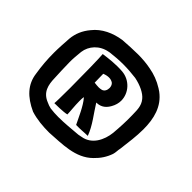

<svg xmlns="http://www.w3.org/2000/svg" viewBox="-120 -752 791 791"><g transform="rotate(45 276.0 -356.5)"><path d="M246 -113C316 -118 396 -115 449 -168C470 -188 485 -211 494 -237C498 -249 497 -262 500 -274C505 -315 511 -357 511 -397C511 -459 497 -516 447 -553L435 -561C408 -578 380 -588 352 -593C327 -598 302 -600 277 -600C248 -600 218 -598 189 -596C142 -589 97 -569 68 -532C46 -506 34 -477 31 -446C29 -416 27 -387 27 -358C27 -321 30 -284 36 -247C43 -191 79 -154 138 -127C173 -116 209 -113 246 -113ZM180 -188C171 -190 162 -193 154 -197C111 -214 104 -249 103 -288C102 -317 100 -346 100 -376C100 -387 100 -397 101 -408L104 -441C109 -480 139 -514 184 -522C187 -522 186 -523 189 -523C214 -526 238 -528 263 -528C288 -528 313 -526 337 -523C372 -516 404 -501 419 -482C438 -459 436 -433 437 -406C438 -370 436 -334 433 -299C428 -253 404 -203 352 -195L337 -192C300 -189 263 -185 227 -185C211 -185 195 -186 180 -188ZM175 -214C179 -214 227 -214 246 -219C246 -234 242 -266 242 -293C242 -302 242 -311 244 -318L245 -316C268 -290 289 -240 302 -214H303C326 -213 349 -216 368 -216C352 -260 320 -298 296 -337V-338H299C324 -339 340 -353 351 -373C359 -387 363 -402 363 -416C363 -460 328 -500 280 -504C239 -507 202 -502 173 -498C175 -482 177 -381 177 -304C177 -254 176 -214 175 -214ZM233 -391C232 -404 233 -427 232 -442C242 -446 251 -448 260 -448C268 -448 276 -446 283 -441C289 -436 292 -427 292 -419C292 -406 286 -394 274 -391C269 -390 264 -389 259 -389C251 -389 243 -390 234 -391Z"/></g></svg>

Font: HEYCLAY
Style: Regular
Weight: 400
Designer: Marcelo Magalhaes
Foundry: Marcelo Magalhães
Version: Version 1.300;hotconv 1.0.109;makeotfexe 2.5.65596